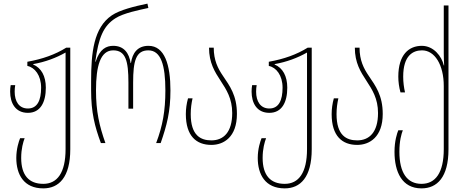

<svg xmlns="http://www.w3.org/2000/svg" viewBox="-20 -790 2561 1060"><path d="M219 250C305 250 368 189 368 34V-527H346C285 -489 215 -464 131 -449V-426C172 -418 207 -374 207 -306C207 -236 186 -191 134 -191C85 -191 61 -230 61 -284C61 -296 62 -310 64 -320H39C37 -309 36 -297 36 -284C36 -221 65 -167 134 -167C203 -167 233 -225 233 -306C233 -370 208 -415 163 -434V-436C230 -448 289 -470 342 -500V33C342 164 296 225 219 225C140 225 97 178 97 82C97 31 108 -6 116 -27H91C84 -10 70 32 70 82C70 173 111 250 219 250Z M537 0H562C528 -96 510 -175 510 -291C510 -425 534 -512 605 -512C674 -512 689 -453 689 -334V-190H715V-334C715 -453 730 -512 799 -512C869 -512 893 -429 893 -291C893 -178 878 -95 842 0H867C901 -98 921 -173 921 -291C921 -432 889 -537 800 -537C739 -537 711 -497 703 -442H701C693 -497 664 -537 605 -537C568 -537 530 -520 508 -449H506C524 -583 551 -647 617 -689C662 -718 749 -735 799 -746L794 -770C722 -755 641 -735 597 -705C497 -637 483 -499 483 -342V-291C483 -170 503 -92 537 0Z M1147 10C1215 10 1288 -33 1288 -161C1288 -264 1248 -316 1211 -371C1183 -412 1160 -457 1160 -527H1134C1134 -443 1166 -393 1198 -344C1230 -295 1262 -246 1262 -166C1262 -60 1214 -15 1147 -15C1088 -15 1033 -42 1033 -160C1033 -192 1037 -220 1043 -247H1018C1010 -218 1006 -189 1006 -160C1006 -39 1064 10 1147 10Z M1552 250C1638 250 1701 189 1701 34V-527H1679C1618 -489 1548 -464 1464 -449V-426C1505 -418 1540 -374 1540 -306C1540 -236 1519 -191 1467 -191C1418 -191 1394 -230 1394 -284C1394 -296 1395 -310 1397 -320H1372C1370 -309 1369 -297 1369 -284C1369 -221 1398 -167 1467 -167C1536 -167 1566 -225 1566 -306C1566 -370 1541 -415 1496 -434V-436C1563 -448 1622 -470 1675 -500V33C1675 164 1629 225 1552 225C1473 225 1430 178 1430 82C1430 31 1441 -6 1449 -27H1424C1417 -10 1403 32 1403 82C1403 173 1444 250 1552 250Z M1952 10C2020 10 2093 -33 2093 -161C2093 -264 2053 -316 2016 -371C1988 -412 1965 -457 1965 -527H1939C1939 -443 1971 -393 2003 -344C2035 -295 2067 -246 2067 -166C2067 -60 2019 -15 1952 -15C1893 -15 1838 -42 1838 -160C1838 -192 1842 -220 1848 -247H1823C1815 -218 1811 -189 1811 -160C1811 -39 1869 10 1952 10Z M2307 250C2393 250 2456 189 2456 34V-760H2430V-497C2430 -475 2431 -454 2432 -429H2430C2419 -479 2374 -537 2309 -537C2237 -537 2179 -488 2179 -367C2179 -338 2183 -309 2191 -280H2216C2210 -307 2206 -335 2206 -367C2206 -485 2261 -512 2310 -512C2380 -512 2430 -432 2430 -315V33C2430 164 2384 225 2307 225C2228 225 2185 164 2185 48C2185 -13 2196 -50 2204 -71H2179C2172 -54 2158 -12 2158 48C2158 159 2199 250 2307 250Z"/></svg>

Font: Noto Sans Georgian ExtraCondensed Thin
Style: Regular
Weight: 100
Width: 2
Designer: Monotype Design Team, Akaki Razmadze
Foundry: Google LLC
Version: Version 2.005